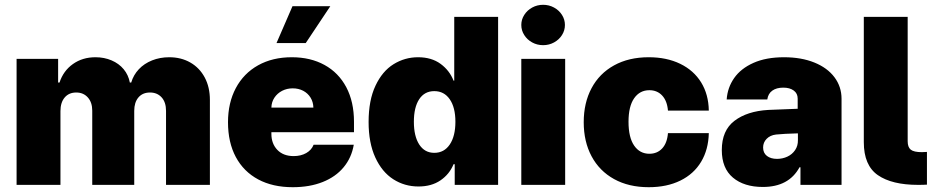

<svg xmlns="http://www.w3.org/2000/svg" viewBox="-20 -778 3946 808"><path d="M49.8 -530.3H224.6V-430.7H230.5Q246.6 -480 286.9 -508.5Q327.1 -537.1 381.8 -537.1Q418.5 -537.1 449.5 -523.9Q480.5 -510.7 500.5 -486.6Q520.5 -462.4 526.4 -430.7H532.2Q541.5 -462.4 564.2 -486.6Q586.9 -510.7 620.1 -523.9Q653.3 -537.1 692.4 -537.1Q742.2 -537.1 781 -514.9Q819.8 -492.7 841.6 -451.9Q863.3 -411.1 863.3 -357.4V0H678.7V-311.5Q678.7 -347.7 660.2 -368.2Q641.6 -388.7 611.3 -388.7Q580.1 -388.7 562.5 -367.9Q544.9 -347.2 544.9 -311.5V0H368.2V-312.5Q368.2 -347.2 349.6 -367.9Q331.1 -388.7 300.8 -388.7Q270 -388.7 252.2 -367.7Q234.4 -346.7 234.4 -310.5V0H49.8Z M939.5 -263.7Q939.5 -345.2 972.4 -407.2Q1005.4 -469.2 1066.2 -503.2Q1127 -537.1 1208 -537.1Q1286.6 -537.1 1345.7 -504.6Q1404.8 -472.2 1437.3 -410.9Q1469.7 -349.6 1469.7 -265.6V-221.7H1122.1V-214.8Q1122.1 -173.3 1147.2 -147.2Q1172.4 -121.1 1215.8 -121.1Q1246.1 -121.1 1268.6 -133.8Q1291 -146.5 1299.8 -168.9H1468.8Q1459.5 -114.3 1426 -74Q1392.6 -33.7 1337.9 -12Q1283.2 9.8 1211.9 9.8Q1127.9 9.8 1066.7 -22.9Q1005.4 -55.7 972.4 -117.2Q939.5 -178.7 939.5 -263.7ZM1298.8 -325.2Q1298.3 -348.6 1286.9 -367.2Q1275.4 -385.7 1255.9 -396Q1236.3 -406.2 1211.9 -406.2Q1187.5 -406.2 1167.2 -395.8Q1147 -385.3 1134.8 -366.9Q1122.6 -348.6 1122.1 -325.2ZM1210.9 -752H1370.1L1266.6 -596.7H1143.6Z M1531.2 -264.6Q1531.2 -356 1560.1 -417.2Q1588.9 -478.5 1636.2 -507.8Q1683.6 -537.1 1739.3 -537.1Q1795.9 -537.1 1834 -509.3Q1872.1 -481.4 1888.7 -438.5H1891.6V-707H2076.2V0H1893.6V-86.9H1888.7Q1871.6 -44.9 1833.7 -19Q1795.9 6.8 1741.2 6.8Q1682.6 6.8 1635 -23.7Q1587.4 -54.2 1559.3 -115.5Q1531.2 -176.8 1531.2 -264.6ZM1896.5 -265.6Q1896.5 -325.7 1872.8 -360.1Q1849.1 -394.5 1807.6 -394.5Q1766.6 -394.5 1744.1 -360.4Q1721.7 -326.2 1721.7 -265.6Q1721.7 -204.6 1744.4 -169.7Q1767.1 -134.8 1807.6 -134.8Q1849.1 -134.8 1872.8 -169.9Q1896.5 -205.1 1896.5 -265.6Z M2173.8 -530.3H2358.4V0H2173.8ZM2173.8 -672.9Q2173.8 -695.8 2186.3 -715.3Q2198.7 -734.9 2219.7 -746.3Q2240.7 -757.8 2265.6 -757.8Q2290.5 -757.8 2311.5 -746.3Q2332.5 -734.9 2345 -715.3Q2357.4 -695.8 2357.4 -672.9Q2357.4 -649.9 2345 -630.4Q2332.5 -610.8 2311.5 -599.4Q2290.5 -587.9 2265.6 -587.9Q2240.7 -587.9 2219.7 -599.4Q2198.7 -610.8 2186.3 -630.4Q2173.8 -649.9 2173.8 -672.9Z M2436.5 -263.7Q2436.5 -345.2 2469.5 -407Q2502.4 -468.8 2564.2 -502.9Q2626 -537.1 2710 -537.1Q2785.6 -537.1 2842.5 -509.5Q2899.4 -481.9 2930.7 -431.2Q2961.9 -380.4 2962.9 -312.5H2791Q2787.6 -353.5 2766.6 -376Q2745.6 -398.4 2712.9 -398.4Q2672.4 -398.4 2648.7 -364.5Q2625 -330.6 2625 -265.6Q2625 -199.7 2648.7 -165.3Q2672.4 -130.9 2712.9 -130.9Q2745.6 -130.9 2766.6 -153.3Q2787.6 -175.8 2791 -217.8H2962.9Q2961.4 -148.9 2930.7 -97.4Q2899.9 -45.9 2843.3 -18.1Q2786.6 9.8 2710 9.8Q2626 9.8 2564.2 -24.4Q2502.4 -58.6 2469.5 -120.4Q2436.5 -182.1 2436.5 -263.7Z M3212.9 -315.4 3336.9 -320.3V-363.3Q3336.9 -384.8 3320.3 -397Q3303.7 -409.2 3276.4 -409.2Q3247.6 -409.2 3230 -396.5Q3212.4 -383.8 3209 -359.4H3038.1Q3041.5 -409.2 3069.6 -449.5Q3097.7 -489.7 3150.9 -513.4Q3204.1 -537.1 3279.3 -537.1Q3352.1 -537.1 3407 -514.9Q3461.9 -492.7 3491.7 -452.9Q3521.5 -413.1 3521.5 -362.3V0H3348.6V-74.2H3344.7Q3299.8 8.8 3190.4 8.8Q3111.3 8.8 3064.5 -30.5Q3017.6 -69.8 3017.6 -146.5Q3017.6 -229 3070.8 -269.5Q3124 -310.1 3212.9 -315.4ZM3250 -109.4Q3273.4 -109.4 3293.7 -118.9Q3314 -128.4 3326.2 -146.5Q3338.4 -164.6 3337.9 -188.5V-216.8Q3279.8 -215.3 3246.1 -211.9Q3221.2 -209 3206.3 -193.8Q3191.4 -178.7 3191.4 -157.2Q3191.4 -134.3 3207.5 -121.8Q3223.6 -109.4 3250 -109.4Z M3859.4 -137.7Q3872.1 -137.7 3880.9 -138.7V-1Q3867.2 0 3843.8 0Q3733.4 0 3674.3 -41Q3615.2 -82 3615.2 -179.7V-707H3799.8V-183.6Q3799.8 -158.7 3812.7 -148.2Q3825.7 -137.7 3859.4 -137.7Z"/></svg>

Font: Pretendard GOV Black
Style: Regular
Weight: 900
Designer: Base glyphs from Inter by Rasmus Andersson; Hangeul glyphs from Noto Sans CJK(Source Han Sans) by Jang Soo-young and Kan
Foundry: Kil Hyung-jin
Version: Version 1.309